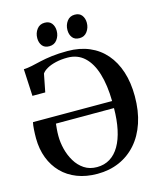

<svg xmlns="http://www.w3.org/2000/svg" viewBox="-137 -1049 965 1158"><g transform="rotate(-15 345.0 -470.5)"><path d="M327 11Q256.5 11 200.5 -10.8Q144.5 -32.5 105.2 -72.8Q66 -113 44.8 -168.2Q23.5 -223.5 23 -291Q23 -320.5 24.8 -347Q26.5 -373.5 30.5 -391L524.5 -390.5Q523 -489.5 501.2 -561.8Q479.5 -634 437 -673.5Q394.5 -713 331.5 -713Q291 -713 258.2 -705.2Q225.5 -697.5 203 -684.8Q180.5 -672 170.5 -657L148.5 -545H68.5L60 -713.5Q85 -714.5 111.5 -720.2Q138 -726 170.2 -733.5Q202.5 -741 244.2 -746.2Q286 -751.5 342 -751.5Q418 -751.5 477.8 -726Q537.5 -700.5 579 -652.5Q620.5 -604.5 642.5 -536.5Q664.5 -468.5 664.5 -383.5Q664.5 -291 640 -218Q615.5 -145 570.5 -94Q525.5 -43 463.8 -16Q402 11 327 11ZM334.5 -29Q380.5 -29 415.8 -50.8Q451 -72.5 475 -113.8Q499 -155 511.5 -213.8Q524 -272.5 524.5 -346.5H162Q160.5 -333 158.8 -313.5Q157 -294 157 -270.5Q157 -230.5 167.5 -188.2Q178 -146 199.8 -109.8Q221.5 -73.5 255 -51.2Q288.5 -29 334.5 -29ZM244.5 -807.5Q215.5 -807.5 201 -826.2Q186.5 -845 186.5 -873Q186.5 -904.5 204.2 -928.2Q222 -952 252.5 -952H253.5Q282.5 -952 297 -933Q311.5 -914 311.5 -886Q311.5 -855.5 294 -831.5Q276.5 -807.5 245.5 -807.5ZM433 -807.5Q404 -807.5 389.5 -826.2Q375 -845 375 -873Q375 -904.5 392.5 -928.2Q410 -952 440.5 -952H441.5Q470.5 -952 485 -933Q499.5 -914 499.5 -886Q499.5 -855.5 482 -831.5Q464.5 -807.5 434 -807.5Z"/></g></svg>

Font: Merriweather 96pt SemiBold
Style: Regular
Weight: 600
Version: Version 2.100